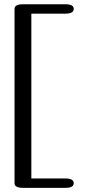

<svg xmlns="http://www.w3.org/2000/svg" viewBox="-20 -694 418 909"><path d="M289.6 150.9Q329.1 150.9 329.1 173.3Q329.1 195.3 289.6 195.3H88.4Q48.8 195.3 48.8 173.3V-651.9Q48.8 -673.8 88.4 -673.8H289.6Q329.1 -673.8 329.1 -651.9Q329.1 -629.4 289.6 -629.4H128.4V150.9Z"/></svg>

Font: Gayathri
Style: Regular
Weight: 400
Designer: Binoy Dominic <binoy.domenic@gmail.com>
Foundry: SMC
Version: Version 1.000